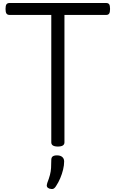

<svg xmlns="http://www.w3.org/2000/svg" viewBox="-20 -965 773 1284"><path d="M367 15Q323 15 323 -13V-865H45Q30 -865 23.5 -874Q17 -883 17 -905Q17 -928 23.5 -936.5Q30 -945 45 -945H689Q704 -945 710 -936.5Q716 -928 716 -905Q716 -883 710 -874Q704 -865 689 -865H411V-13Q411 1 400 8Q389 15 367 15ZM309 296Q297 291 294 282.5Q291 274 296 259Q308 228 314 205Q320 182 321.5 158.5Q323 135 323 105Q323 88 332.5 81Q342 74 361 74Q384 74 396.5 85Q409 96 409 115Q409 140 402 169Q395 198 383 226.5Q371 255 355 279Q345 295 335 298Q325 301 309 296Z"/></svg>

Font: Playwrite HU
Style: Regular
Weight: 400
Designer: Veronika Burian, José Scaglione
Foundry: TypeTogether
Version: Version 1.002